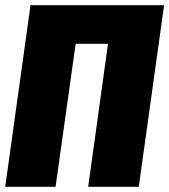

<svg xmlns="http://www.w3.org/2000/svg" viewBox="-20 -716 649 736"><path d="M609 -696 512 0H318L394 -548H270L193 0H0L97 -696Z"/></svg>

Font: Fira Sans Condensed Black
Style: Italic
Weight: 900
Width: 3
Italic angle: -8°
Designer: Carrois Corporate & Edenspiekermann AG
Foundry: Carrois Corporate GbR & Edenspiekermann AG
Version: Version 4.203